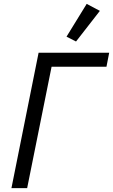

<svg xmlns="http://www.w3.org/2000/svg" viewBox="-20 -970 583 990"><path d="M495 -914 372 -756 323 -781 427 -950ZM39 0 179 -698H543L529 -626H246L120 0Z"/></svg>

Font: Aneliza
Style: Italic
Weight: 400
Italic angle: -11.31°
Designer: Mike Abbink, Paul van der Laan, Pieter van Rosmalen
Foundry: Bold Monday
Version: Version 3.0